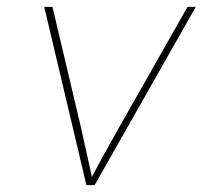

<svg xmlns="http://www.w3.org/2000/svg" viewBox="-20 -540 640 560"><path d="M232 0 109 -520H133L215 -173Q223 -136 231.5 -99Q240 -62 248 -24Q268 -62 288.5 -99Q309 -136 330 -173L527 -520H551L256 0Z"/></svg>

Font: Iosevka SS04 Thin Extended
Style: Italic
Weight: 100
Width: 7
Italic angle: -9°
Monospace: yes
Designer: Belleve Invis
Foundry: Belleve Invis
Version: Version 19.0.0; ttfautohint (v1.8.4)